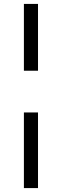

<svg xmlns="http://www.w3.org/2000/svg" viewBox="-20 -720 316 980"><path d="M174 -359V-700H102V-359ZM102 -146V240H174V-146Z"/></svg>

Font: Tilda Sans VF
Style: Regular
Weight: 400
Designer: ParaType Ltd
Foundry: ParaType Ltd
Version: Version 1.010